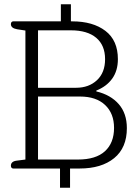

<svg xmlns="http://www.w3.org/2000/svg" viewBox="-20 -789 633 899"><path d="M261 0H42Q37 0 34 -3.5Q31 -7 31 -13Q31 -34 60 -37L99 -42V-646L60 -652Q31 -657 31 -676Q31 -682 34 -685.5Q37 -689 42 -689H265V-769H312V-689H318Q415 -689 473.5 -644.5Q532 -600 532 -512Q532 -458 505.5 -421Q479 -384 431 -365V-361Q498 -345 536 -301.5Q574 -258 574 -189Q574 -97 514.5 -48.5Q455 0 353 0H308V90H261ZM336 -378Q396 -378 434 -413.5Q472 -449 472 -512Q472 -577 430.5 -612Q389 -647 312 -647H158V-378ZM345 -42Q429 -42 471.5 -81Q514 -120 514 -190Q514 -258 472 -297.5Q430 -337 355 -337H158V-42Z"/></svg>

Font: Maitree Light
Style: Regular
Weight: 300
Designer: CadsonDemak Team
Foundry: CadsonDemak
Version: Version 1.001